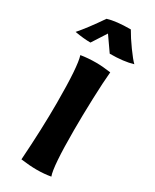

<svg xmlns="http://www.w3.org/2000/svg" viewBox="-214 -787 681 845"><g transform="rotate(30 126.5 -365.0)"><path d="M53 0Q64 -161 64 -292Q64 -479 48 -527Q84 -533 126 -533Q158 -533 200 -527Q195 -475 192 -388Q189 -301 189 -227Q189 -42 205 0Q171 6 134 6Q98 6 53 0ZM-21 -605Q16 -647 68 -723Q110 -736 184 -736Q202 -704 230.5 -664.5Q259 -625 274 -611Q228 -597 157 -597L106 -670L59 -597Q24 -597 -21 -605Z"/></g></svg>

Font: Mirza
Style: Bold
Weight: 700
Designer: Arabic design by Kourosh Beigpour, Latin design by Eduardo Tunni, engineering by Lasse Fister
Version: Version 1.0010g